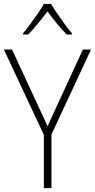

<svg xmlns="http://www.w3.org/2000/svg" viewBox="-20 -969 489 989"><path d="M225 -319 407 -714H449L245 -276V0H206V-274L0 -714H42ZM243 -949Q256 -927 275.5 -898.5Q295 -870 315 -842.5Q335 -815 350 -798V-791H324Q299 -816 272.5 -848.5Q246 -881 225 -910Q203 -882 176.5 -849Q150 -816 125 -791H99V-798Q115 -817 135.5 -844.5Q156 -872 175 -899.5Q194 -927 206 -949Z"/></svg>

Font: Noto Sans Khmer SemiCondensed ExtraLight
Style: Regular
Weight: 200
Width: 4
Designer: Danh Hong and the Monotype Design Team
Foundry: Monotype Imaging Inc.
Version: Version 2.004; ttfautohint (v1.8.4.7-5d5b)